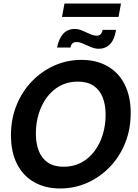

<svg xmlns="http://www.w3.org/2000/svg" viewBox="-20 -1053 782 1087"><path d="M321 14Q236 14 173 -22Q110 -58 76 -125.5Q42 -193 42 -287Q42 -379 73.5 -457Q105 -535 160.5 -592.5Q216 -650 288 -682Q360 -714 441 -714Q526 -714 589 -678Q652 -642 686 -574.5Q720 -507 720 -413Q720 -321 688.5 -243Q657 -165 601.5 -107.5Q546 -50 474 -18Q402 14 321 14ZM341 -109Q397 -109 441 -133Q485 -157 515.5 -198Q546 -239 562 -292Q578 -345 578 -402Q578 -460 561 -502.5Q544 -545 509 -568Q474 -591 420 -591Q364 -591 320 -567Q276 -543 245.5 -502Q215 -461 199 -408Q183 -355 183 -298Q183 -240 200 -197.5Q217 -155 252 -132Q287 -109 341 -109ZM539 -777Q517 -777 494.5 -786.5Q472 -796 451 -805.5Q430 -815 412 -815Q399 -815 390.5 -807.5Q382 -800 379 -784H303Q313 -835 338 -862Q363 -889 403 -889Q425 -889 446.5 -879.5Q468 -870 489 -860.5Q510 -851 528 -851Q555 -851 561 -884H637Q629 -831 604 -804Q579 -777 539 -777ZM331 -957 345 -1033H665L651 -957Z"/></svg>

Font: Cabin VF Beta
Style: Italic
Weight: 400
Italic angle: -7°
Designer: Pablo Impallari
Foundry: Pablo Impallari. http://www.impallari.com Igino Marini. http://www.ikern.com
Version: Version 2.300